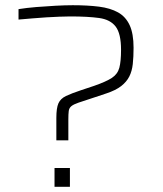

<svg xmlns="http://www.w3.org/2000/svg" viewBox="-20 -716 623 736"><path d="M196 -178V-264Q196 -302 204 -320Q212 -338 233 -348Q254 -358 290 -370L341 -387Q387 -403 409 -417.5Q431 -432 437.5 -456.5Q444 -481 444 -525Q444 -587 423.5 -614Q403 -641 360 -647Q317 -653 249 -653Q231 -653 207.5 -652Q184 -651 157.5 -649.5Q131 -648 104 -645.5Q77 -643 51 -641V-681Q82 -686 119 -689Q156 -692 193 -694Q230 -696 259 -696Q316 -696 359.5 -690.5Q403 -685 432.5 -668.5Q462 -652 477 -619.5Q492 -587 492 -533Q492 -498 489 -470.5Q486 -443 475.5 -422.5Q465 -402 444.5 -386Q424 -370 388 -358L334 -340Q300 -329 281 -322.5Q262 -316 253.5 -309Q245 -302 243.5 -290.5Q242 -279 242 -258V-178ZM189 0V-72H248V0Z"/></svg>

Font: Saira Expanded ExtraLight
Style: Regular
Weight: 250
Width: 7
Designer: Hector Gatti with collaboration of the Omnibus-Type team
Foundry: Omnibus-Type
Version: Version 1.101